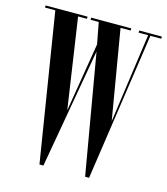

<svg xmlns="http://www.w3.org/2000/svg" viewBox="-106 -783 756 867"><g transform="rotate(15 272.0 -349.5)"><path d="M159 1 48 -690H0V-700H196V-690H154.5L217 -268L270 -590L251 -690H213V-700H400.5V-690H353L423.5 -272.5L482 -690H437.5V-700H543.5V-690H492.5L391 1H372.5L276 -558.5L177.5 1Z"/></g></svg>

Font: Imbue 100pt Medium
Style: Regular
Weight: 500
Designer: Tyler Finck
Foundry: Etcetera Type Company
Version: Version 1.102; ttfautohint (v1.8.3)